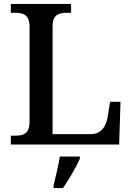

<svg xmlns="http://www.w3.org/2000/svg" viewBox="-20 -734 672 975"><path d="M35 0H585L592 -217H539L527 -142C520 -96 497 -53 441 -53H247V-603C247 -660 281 -669 320 -669H341V-714H35V-669H56C97 -669 130 -660 130 -599V-115C130 -54 97 -45 56 -45H35ZM252 208V221H300C329 179 368 113 386 71V61H284C276 108 263 165 252 208Z"/></svg>

Font: Noto Serif Vithkuqi Medium
Style: Regular
Weight: 500
Version: Version 1.005